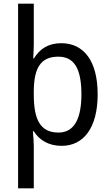

<svg xmlns="http://www.w3.org/2000/svg" viewBox="-20 -780 599 1040"><path d="M509 -269C509 -451 433 -546 312 -546C240 -546 195 -514 164 -464H160C161 -485 163 -517 163 -539V-760H78V240H163V10C163 -11 160 -50 158 -69H163C192 -23 241 10 314 10C433 10 509 -88 509 -269ZM421 -269C421 -144 386 -62 297 -62C198 -62 163 -132 163 -268V-287C164 -413 201 -473 296 -473C382 -473 421 -408 421 -269Z"/></svg>

Font: Noto Sans Devanagari UI SemiCondensed
Style: Regular
Weight: 400
Width: 4
Designer: Jelle Bosma - Monotype Design Team
Foundry: Monotype Imaging Inc.
Version: Version 2.004